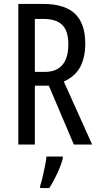

<svg xmlns="http://www.w3.org/2000/svg" viewBox="-20 -734 501 975"><path d="M199 -714Q309 -714 361 -664Q413 -614 413 -513Q413 -443 387.5 -394.5Q362 -346 304 -320L448 0H355L228 -299H157V0H73V-714ZM200 -638H157V-369H209Q266 -369 296.5 -404Q327 -439 327 -509Q327 -577 296 -607.5Q265 -638 200 -638ZM299 71Q289 108 269.5 149.5Q250 191 230 221H184V210Q190 192 196.5 164.5Q203 137 208.5 109Q214 81 216 61H299Z"/></svg>

Font: Noto Sans ExtraCondensed
Style: Regular
Weight: 400
Width: 2
Designer: Monotype Design Team
Foundry: Monotype Imaging Inc.
Version: Version 2.013; ttfautohint (v1.8.4.7-5d5b)